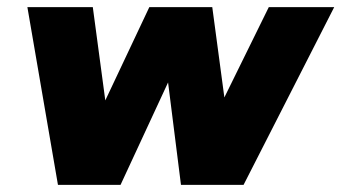

<svg xmlns="http://www.w3.org/2000/svg" viewBox="-20 -520 960 540"><path d="M143 0 57 -500H241L308 0ZM164 0 400 -500H551L319 0ZM489 0 426 -500H577L644 0ZM490 0 736 -500H920L665 0Z"/></svg>

Font: Figtree Black
Style: Italic
Weight: 900
Italic angle: -9.5°
Foundry: Erik Kennedy
Version: Version 2.001;gftools[0.9.30]